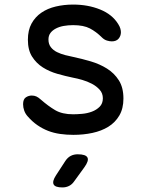

<svg xmlns="http://www.w3.org/2000/svg" viewBox="-20 -580 640 840"><path d="M301 10Q271 10 243 6Q215 2 190.5 -7.5Q166 -17 143.5 -32.5Q121 -48 101 -71Q91 -82 86 -96Q81 -110 81 -124Q81 -146 93 -154Q105 -162 119 -162Q130 -162 139 -158Q148 -154 159 -144Q191 -116 221.5 -98Q252 -80 300 -80Q317 -80 339.5 -82Q362 -84 382 -91.5Q402 -99 416 -113Q430 -127 430 -150Q430 -172 416 -187.5Q402 -203 382 -213.5Q362 -224 339.5 -230.5Q317 -237 300 -240Q266 -247 231 -257Q196 -267 167.5 -285Q139 -303 120.5 -332Q102 -361 102 -406Q102 -448 118 -477Q134 -506 161 -524.5Q188 -543 224 -551.5Q260 -560 300 -560Q365 -560 418 -538.5Q471 -517 497 -475Q504 -464 506.5 -455Q509 -446 509 -439Q509 -423 499 -411Q489 -399 469 -399Q460 -399 448 -402.5Q436 -406 425 -417Q401 -441 373.5 -455.5Q346 -470 300 -470Q278 -470 258.5 -466.5Q239 -463 224 -455Q209 -447 200.5 -435.5Q192 -424 192 -407Q192 -387 202.5 -373.5Q213 -360 229.5 -352Q246 -344 265 -339Q284 -334 300 -331Q338 -323 377 -311.5Q416 -300 448 -280Q480 -260 500 -228.5Q520 -197 520 -149Q520 -105 502 -74.5Q484 -44 454 -25.5Q424 -7 384.5 1.5Q345 10 301 10ZM225 187 266 124Q276 109 289.5 102Q303 95 320 95Q355 95 362.5 109Q370 123 349 152L304 214Q295 227 282 233.5Q269 240 253 240Q221 240 214.5 226.5Q208 213 225 187Z"/></svg>

Font: Maple Mono Normal
Style: Regular
Weight: 400
Monospace: yes
Designer: subframe7536
Version: Version 7.000